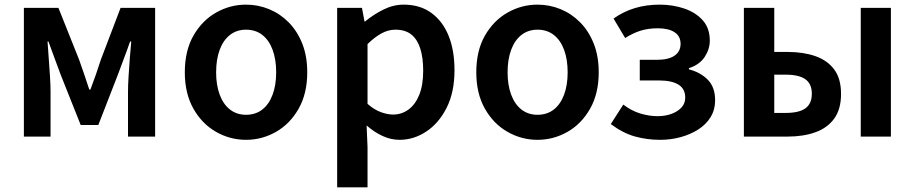

<svg xmlns="http://www.w3.org/2000/svg" viewBox="-20 -589 3945 828"><path d="M83 0V-555H232L321 -332Q333 -298 344 -266Q355 -234 365 -203H370Q382 -234 393 -266Q404 -298 415 -332L500 -555H649V0H532V-193Q532 -221 534.5 -260.5Q537 -300 540 -340Q543 -380 546 -410H541Q529 -375 514.5 -337Q500 -299 488 -266L404 -50H328L242 -266Q230 -299 215.5 -337.5Q201 -376 189 -410H185Q187 -380 190 -340Q193 -300 195.5 -260.5Q198 -221 198 -193V0Z M1041 14Q972 14 911.5 -20.5Q851 -55 814 -120.5Q777 -186 777 -277Q777 -370 814 -435Q851 -500 911.5 -534.5Q972 -569 1041 -569Q1093 -569 1140.5 -549.5Q1188 -530 1225 -492.5Q1262 -455 1283.5 -401Q1305 -347 1305 -277Q1305 -186 1268 -120.5Q1231 -55 1170.5 -20.5Q1110 14 1041 14ZM1041 -94Q1082 -94 1111 -116.5Q1140 -139 1155.5 -180.5Q1171 -222 1171 -277Q1171 -333 1155.5 -374.5Q1140 -416 1111 -438.5Q1082 -461 1041 -461Q1001 -461 972 -438.5Q943 -416 927.5 -374.5Q912 -333 912 -277Q912 -222 927.5 -180.5Q943 -139 972 -116.5Q1001 -94 1041 -94Z M1434 219V-555H1541L1552 -496H1554Q1590 -526 1633 -547.5Q1676 -569 1721 -569Q1791 -569 1840 -533.5Q1889 -498 1914.5 -435Q1940 -372 1940 -286Q1940 -191 1906 -124Q1872 -57 1818 -21.5Q1764 14 1703 14Q1666 14 1630 -2.5Q1594 -19 1561 -48L1565 45V219ZM1675 -95Q1712 -95 1741.5 -116.5Q1771 -138 1788 -180Q1805 -222 1805 -284Q1805 -340 1792.5 -379.5Q1780 -419 1754 -440Q1728 -461 1685 -461Q1655 -461 1626 -445.5Q1597 -430 1565 -399V-141Q1595 -115 1623.5 -105Q1652 -95 1675 -95Z M2298 14Q2229 14 2168.5 -20.5Q2108 -55 2071 -120.5Q2034 -186 2034 -277Q2034 -370 2071 -435Q2108 -500 2168.5 -534.5Q2229 -569 2298 -569Q2350 -569 2397.5 -549.5Q2445 -530 2482 -492.5Q2519 -455 2540.5 -401Q2562 -347 2562 -277Q2562 -186 2525 -120.5Q2488 -55 2427.5 -20.5Q2367 14 2298 14ZM2298 -94Q2339 -94 2368 -116.5Q2397 -139 2412.5 -180.5Q2428 -222 2428 -277Q2428 -333 2412.5 -374.5Q2397 -416 2368 -438.5Q2339 -461 2298 -461Q2258 -461 2229 -438.5Q2200 -416 2184.5 -374.5Q2169 -333 2169 -277Q2169 -222 2184.5 -180.5Q2200 -139 2229 -116.5Q2258 -94 2298 -94Z M2827 14Q2770 14 2718 -0.5Q2666 -15 2614 -54L2668 -138Q2703 -111 2741.5 -99.5Q2780 -88 2815 -88Q2849 -88 2876 -98Q2903 -108 2919 -125.5Q2935 -143 2935 -168Q2935 -206 2906 -224Q2877 -242 2822 -242H2739V-331H2811Q2863 -331 2889 -349Q2915 -367 2915 -400Q2915 -433 2889 -450Q2863 -467 2817 -467Q2775 -467 2742 -456.5Q2709 -446 2676 -425L2626 -509Q2668 -539 2717.5 -554Q2767 -569 2825 -569Q2882 -569 2931.5 -552Q2981 -535 3011 -501Q3041 -467 3041 -414Q3041 -377 3019 -343.5Q2997 -310 2951 -295V-290Q3001 -277 3032.5 -245Q3064 -213 3064 -156Q3064 -116 3044.5 -84Q3025 -52 2991 -30.5Q2957 -9 2915 2.5Q2873 14 2827 14Z M3188 0V-555H3319V-365H3377Q3444 -365 3496 -347Q3548 -329 3577.5 -289.5Q3607 -250 3607 -184Q3607 -118 3577.5 -77.5Q3548 -37 3496 -18.5Q3444 0 3377 0ZM3319 -102H3368Q3426 -102 3453.5 -122Q3481 -142 3481 -185Q3481 -227 3453.5 -247Q3426 -267 3368 -267H3319ZM3692 0V-555H3822V0Z"/></svg>

Font: Noto Sans KR SemiBold
Style: Regular
Weight: 600
Designer: Ryoko NISHIZUKA  (kana, bopomofo & ideographs); Paul D. Hunt (Latin, Greek & Cyrillic); Sandoll Communications , Soo-you
Foundry: Adobe
Version: Version 2.004-H2;hotconv 1.0.118;makeotfexe 2.5.65603